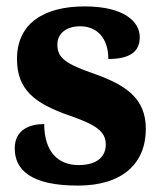

<svg xmlns="http://www.w3.org/2000/svg" viewBox="-20 -569 503 599"><path d="M223 10C362 10 435 -59 435 -167C435 -263 371 -304 276 -338C184 -370 159 -388 159 -430C159 -467 190 -487 230 -487C282 -487 318 -451 318 -385C386 -385 416 -408 416 -453C416 -501 368 -549 244 -549C117 -549 33 -496 33 -385C33 -289 88 -246 198 -208C278 -180 310 -160 310 -118C310 -83 286 -54 225 -54C161 -54 118 -96 118 -182C72 -182 26 -164 26 -106C26 -40 75 10 223 10Z"/></svg>

Font: Noto Serif Tamil SemiCondensed ExtraBold
Style: Regular
Weight: 800
Width: 4
Designer: Indian Type Foundry, Tom Grace, and the Monotype Design Team
Foundry: Monotype Imaging Inc.
Version: Version 2.004